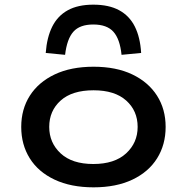

<svg xmlns="http://www.w3.org/2000/svg" viewBox="-20 -794 801 823"><path d="M381 9Q284 9 214 -24Q144 -57 107.5 -115.5Q71 -174 71 -250Q71 -326 108 -384Q145 -442 214.5 -475Q284 -508 381 -508Q478 -508 547 -475Q616 -442 653 -384Q690 -326 690 -250Q690 -174 653.5 -115.5Q617 -57 547.5 -24Q478 9 381 9ZM380 -91Q471 -91 520.5 -136.5Q570 -182 570 -250Q570 -319 521 -363Q472 -407 381 -407Q289 -407 240 -363Q191 -319 191 -250Q191 -182 240 -136.5Q289 -91 380 -91ZM259 -559 176 -567Q181 -634 204 -680Q227 -726 270.5 -750Q314 -774 380 -774Q447 -774 491 -750Q535 -726 558 -680Q581 -634 585 -567L501 -559Q494 -627 466 -658Q438 -689 380 -689Q322 -689 294.5 -658Q267 -627 259 -559Z"/></svg>

Font: Nunito Sans 7pt Expanded SemiBold
Style: Regular
Weight: 600
Width: 7
Designer: Vernon Adams
Foundry: Vernon Adams
Version: Version 3.101;gftools[0.9.27]